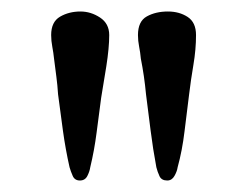

<svg xmlns="http://www.w3.org/2000/svg" viewBox="-20 -786 430 334"><path d="M170 -725Q170 -703 165 -671Q160 -639 156 -616Q152 -586 148 -555Q144 -524 137 -495Q136 -488 132 -480Q128 -472 119 -472Q110 -472 106.5 -480Q103 -488 101 -495Q94 -526 89.5 -558.5Q85 -591 81 -622Q80 -638 78 -653Q76 -668 74 -684Q73 -694 71 -704.5Q69 -715 69 -725Q69 -748 84.5 -757Q100 -766 120 -766Q138 -766 154 -755.5Q170 -745 170 -725ZM321 -725Q321 -700 316.5 -673.5Q312 -647 309 -622Q305 -591 301 -557.5Q297 -524 289 -495Q288 -488 283.5 -480Q279 -472 271 -472Q261 -472 257.5 -479.5Q254 -487 252 -495Q246 -527 242 -559Q238 -591 234 -622Q231 -654 225 -684Q224 -695 222 -705Q220 -715 220 -725Q220 -749 235.5 -757.5Q251 -766 272 -766Q292 -766 306.5 -756.5Q321 -747 321 -725Z"/></svg>

Font: Kaisei Opti Medium
Style: Regular
Weight: 500
Designer: Font-Kai, 金井和夫
Foundry: KAZUO KANAI
Version: Version 5.003